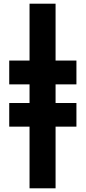

<svg xmlns="http://www.w3.org/2000/svg" viewBox="-20 -790 464 1040"><path d="M281 -462H394V-333H281V-232H394V-104H281V230H140V-104H30V-232H140V-333H30V-462H140V-770H281Z"/></svg>

Font: Noto Sans UI CondBlack
Style: Regular
Weight: 900
Width: 3
Designer: Monotype Design Team
Foundry: Monotype Imaging Inc.
Version: Version 1.001